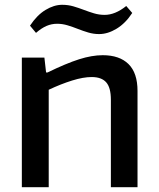

<svg xmlns="http://www.w3.org/2000/svg" viewBox="-20 -780 661 800"><path d="M71 -540H165L172 -478H178Q256 -516 309.5 -533Q363 -550 408 -550Q478 -550 515.5 -513Q553 -476 553 -401V0H442V-364Q442 -415 422.5 -437Q403 -459 362 -459Q327 -459 280.5 -444.5Q234 -430 183 -406V0H71ZM105 -673Q134 -717 169.5 -738.5Q205 -760 239 -760Q264 -760 286 -753.5Q308 -747 329 -739Q350 -731 371.5 -724.5Q393 -718 416 -718Q460 -718 506 -755L531 -726Q503 -683 466 -660.5Q429 -638 393 -638Q370 -638 348 -644.5Q326 -651 304.5 -659.5Q283 -668 261.5 -674.5Q240 -681 218 -681Q195 -681 174 -672Q153 -663 130 -643Z"/></svg>

Font: Encode Sans Normal
Style: Medium
Weight: 500
Designer: Pablo Impallari, Andres Torresi
Foundry: Pablo Impallari, Andres Torresi
Version: Version 1.000; ttfautohint (v1.00) -l 8 -r 50 -G 200 -x 14 -